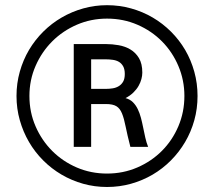

<svg xmlns="http://www.w3.org/2000/svg" viewBox="-20 -726 843 755"><path d="M270 -148.4V-552.7H397Q420.9 -552.7 446.3 -548.3Q471.7 -543.9 492.4 -531.7Q513.2 -519.5 526.4 -497.6Q539.6 -475.6 539.6 -440.4Q539.6 -428.7 536.1 -415.3Q532.7 -401.9 524.9 -388.2Q517.1 -374.5 504.4 -362.1Q491.7 -349.6 473.6 -340.3Q491.2 -335.4 502.7 -324Q514.2 -312.5 521.7 -296.9Q529.3 -281.2 534.2 -262.7Q539.1 -244.1 543 -224.4Q546.9 -204.6 551.3 -185.1Q555.7 -165.5 562.5 -148.4H492.7Q480.5 -195.8 474.1 -228Q467.8 -260.3 459.7 -280Q451.7 -299.8 437.7 -308.3Q423.8 -316.9 396 -316.9H338.4V-148.4ZM338.4 -492.7V-376.5H396Q410.2 -376.5 423.6 -378.7Q437 -380.9 447.5 -387.5Q458 -394 464.4 -405.3Q470.7 -416.5 470.7 -435.1Q470.7 -453.6 464.4 -465.1Q458 -476.6 447.8 -482.7Q437.5 -488.8 423.8 -490.7Q410.2 -492.7 395.5 -492.7ZM95.7 -348.6Q95.7 -284.7 119.9 -229.2Q144 -173.8 185.5 -132.3Q227.1 -90.8 282.5 -67.1Q337.9 -43.5 400.9 -43.5Q464.4 -43.5 519.8 -67.4Q575.2 -91.3 616.5 -132.6Q657.7 -173.8 681.4 -229.5Q705.1 -285.2 705.1 -348.6Q705.1 -410.6 681.6 -466.1Q658.2 -521.5 617.2 -563Q576.2 -604.5 520.5 -628.7Q464.8 -652.8 400.9 -652.8Q337.9 -652.8 282.5 -628.9Q227.1 -605 185.5 -563.5Q144 -522 119.9 -466.8Q95.7 -411.6 95.7 -348.6ZM44.9 -348.6Q44.9 -398.4 57.9 -444.3Q70.8 -490.2 94.2 -529.8Q117.7 -569.3 150.4 -601.8Q183.1 -634.3 222.7 -657.2Q262.2 -680.2 307.4 -692.9Q352.5 -705.6 400.9 -705.6Q449.7 -705.6 495.4 -692.9Q541 -680.2 580.6 -657Q620.1 -633.8 652.6 -601.3Q685.1 -568.8 708.3 -529.3Q731.4 -489.7 744.1 -443.8Q756.8 -397.9 756.8 -348.6Q756.8 -298.8 744.1 -253.2Q731.4 -207.5 708 -167.7Q684.6 -127.9 652.1 -95.2Q619.6 -62.5 580.1 -39.3Q540.5 -16.1 495.1 -3.4Q449.7 9.3 400.9 9.3Q352.1 9.3 306.9 -3.4Q261.7 -16.1 222.2 -39.3Q182.6 -62.5 149.9 -95.2Q117.2 -127.9 94 -167.7Q70.8 -207.5 57.9 -253.2Q44.9 -298.8 44.9 -348.6Z"/></svg>

Font: Shanti
Style: Regular
Weight: 400
Designer: vernon adams
Foundry: vernon adams
Version: Version 1.000